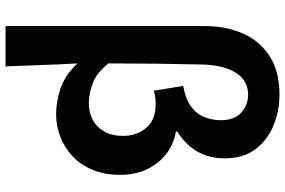

<svg xmlns="http://www.w3.org/2000/svg" viewBox="-192 -660 1053 710"><g transform="rotate(90 335.0 -305.5)"><path d="M77 201V-536Q77 -615 104.5 -677Q132 -739 188 -775.5Q244 -812 331 -812Q390 -812 444 -790Q498 -768 532 -723.5Q566 -679 566 -609Q566 -551 540.5 -507.5Q515 -464 467 -434V-429Q514 -421 550 -393Q586 -365 606.5 -322Q627 -279 627 -224Q627 -164 608 -119.5Q589 -75 557 -45.5Q525 -16 485 -1Q445 14 404 14Q356 14 307 -2.5Q258 -19 215 -65Q219 4 221 69.5Q223 135 226 201ZM363 -107Q396 -107 423 -121Q450 -135 466.5 -163.5Q483 -192 483 -234Q483 -284 453.5 -319Q424 -354 365 -354Q351 -354 339 -352.5Q327 -351 316 -347L298 -456Q345 -464 373 -484Q401 -504 413 -533Q425 -562 425 -595Q425 -646 396.5 -671Q368 -696 331 -696Q278 -696 249.5 -650.5Q221 -605 219 -525Q217 -439 216 -353.5Q215 -268 215 -180Q249 -136 288.5 -121.5Q328 -107 363 -107Z"/></g></svg>

Font: Farlight84_Sys_V01
Style: Bold
Weight: 700
Designer: Monotype Design Team, Nadine Chahine and Nizar Qandah
Foundry: Monotype Imaging Inc.
Version: Version 2.004;October 31, 2024;FontCreator 14.0.0.2814 64-bi